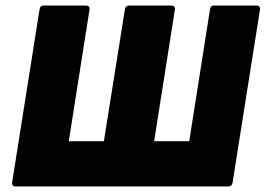

<svg xmlns="http://www.w3.org/2000/svg" viewBox="-20 -675 961 695"><path d="M38 0Q22 0 24 -15L123 -640Q125 -655 138 -655H290Q306 -655 304 -640L229 -164H356L432 -640Q434 -655 447 -655H599Q615 -655 613 -640L538 -164H665L740 -640Q742 -655 755 -655H907Q923 -655 921 -640L822 -15Q820 0 806 0Z"/></svg>

Font: Sofia Sans ExtraBlack
Style: Italic
Weight: 1000
Italic angle: -9°
Designer: Botio Nikoltchev, Ani Petrova
Foundry: lettersoup
Version: Version 4.100; ttfautohint (v1.8.4.7-5d5b)